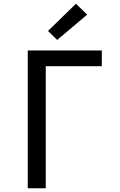

<svg xmlns="http://www.w3.org/2000/svg" viewBox="-20 -1004 640 1024"><path d="M128 0V-735H523V-651H224V0ZM285 -791 236 -839 385 -984 445 -926Z"/></svg>

Font: Iosevka SS04 Medium Extended
Style: Regular
Weight: 500
Width: 7
Monospace: yes
Designer: Belleve Invis
Foundry: Belleve Invis
Version: Version 19.0.0; ttfautohint (v1.8.4)